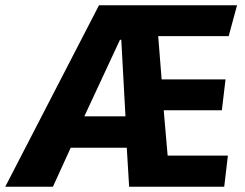

<svg xmlns="http://www.w3.org/2000/svg" viewBox="-79 -713 934 733"><path d="M405 -149H191L123 0H-59L299 -693H826L794 -575H525L538 -410H782L768 -292H546L561 -119H791L777 0H414ZM243 -269H400L384 -561H379Z"/></svg>

Font: Qjlgwqiwhsfqbnnlvksmvfsycuq
Style: Regular
Weight: 700
Italic angle: -8°
Designer: Carrois Corporate & Edenspiekermann
Foundry: Carrois Corporate GbR & Edenspiekermann AG
Version: Version 2.001